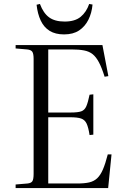

<svg xmlns="http://www.w3.org/2000/svg" viewBox="-20 -951 632 971"><path d="M59 0V-18L119 -23Q138 -25 144 -35Q150 -45 150 -72V-653Q150 -679 143.5 -689Q137 -699 117 -701L59 -706V-723H498L528 -566L509 -563Q495 -608 480.5 -635.5Q466 -663 448.5 -677Q431 -691 405 -696Q379 -701 341 -701H224V-382H338Q374 -382 391 -388Q408 -394 416.5 -413.5Q425 -433 433 -472L452 -474V-270L433 -268Q427 -307 418 -326Q409 -345 390.5 -351.5Q372 -358 335 -358H224V-23H370Q407 -23 431 -28.5Q455 -34 471.5 -49.5Q488 -65 500.5 -94Q513 -123 525 -170H544L527 0ZM304 -777Q260 -777 231 -795Q202 -813 186 -847Q170 -881 165 -927L182 -931Q199 -885 228 -863.5Q257 -842 307 -842Q359 -842 388 -866Q417 -890 431 -931L448 -928Q444 -885 427 -851Q410 -817 380 -797Q350 -777 304 -777Z"/></svg>

Font: Literata 60pt Light
Style: Regular
Weight: 300
Designer: Latin by Veronika Burian and Jose Scaglione. Greek by Irene Vlachou. Cyrillic by Vera Evstafieva.
Foundry: TypeTogether
Version: Version 3.103;gftools[0.9.29]